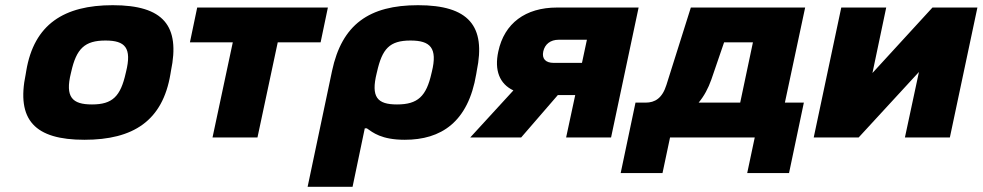

<svg xmlns="http://www.w3.org/2000/svg" viewBox="-20 -529 3782 739"><path d="M81 -256 79 -244C42 -67 114 9 305 9C493 9 606 -64 636 -244L638 -256C674 -429 610 -509 414 -509C227 -509 111 -436 81 -256ZM253 -248 254 -252C274 -342 306 -373 386 -373C462 -373 488 -345 465 -252L464 -248C444 -158 413 -127 334 -127C258 -127 230 -155 253 -248Z M798 0H971L1049 -366H1214L1242 -500H739L711 -366H876Z M1813 -244 1815 -256C1851 -429 1784 -509 1589 -509C1401 -509 1296 -435 1258 -256L1164 190H1337L1384 -35H1392C1415 -19 1448 9 1538 9C1677 9 1782 -58 1813 -244ZM1430 -248 1431 -252C1451 -341 1479 -373 1560 -373C1636 -373 1665 -345 1642 -252L1641 -248C1621 -158 1588 -127 1508 -127C1432 -127 1407 -155 1430 -248Z M2438 -500H2124C2002 -500 1921 -439 1898 -331C1882 -258 1903 -206 1956 -181L1790 0H1986L2127 -163H2194L2159 0H2332ZM2071 -331C2077 -359 2099 -376 2130 -376H2239L2220 -287H2111C2080 -287 2065 -303 2071 -331Z M2465 -134H2426L2369 137H2530L2559 0H2885L2856 137H3017L3074 -134H3001L3079 -500H2639L2545 -202C2529 -151 2501 -134 2465 -134ZM2669 -134C2690 -159 2706 -189 2718 -223L2767 -366H2878L2829 -134Z M3112 0H3285L3517 -252L3463 0H3636L3742 -500H3569L3338 -248L3391 -500H3218Z"/></svg>

Font: LT Wave Black
Style: Italic
Weight: 900
Designer: Daniel Lyons
Version: Version 2.5 (Glyphs App)